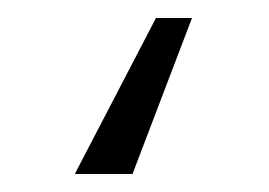

<svg xmlns="http://www.w3.org/2000/svg" viewBox="-20 6 298 213"><path d="M193 26H153L63 199H127Z"/></svg>

Font: Wafeq Light
Style: Regular
Weight: 300
Designer: Rasmus Andersson & Azza Alameddine
Foundry: Google & TypeTogether
Version: Version 3.000;January 28, 2025;FontCreator 15.0.0.3014 64-bi